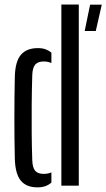

<svg xmlns="http://www.w3.org/2000/svg" viewBox="-20 -820 470 848"><path d="M45.5 -118Q44.5 -158.5 44 -203.8Q43.5 -249 43.5 -296.2Q43.5 -343.5 44 -390.8Q44.5 -438 45.5 -482.5Q47.5 -549.5 72.8 -578.5Q98 -607.5 147 -607.5Q167.5 -607.5 181.5 -602.2Q195.5 -597 207 -587.5V-541.5Q192 -548.5 173 -548.5Q147 -548.5 135.2 -534.2Q123.5 -520 122.5 -488Q120.5 -422.5 120 -357.8Q119.5 -293 120 -231.2Q120.5 -169.5 122.5 -112.5Q123.5 -80.5 135 -66.2Q146.5 -52 173 -52Q191 -52 207 -58.5V-13.5Q195.5 -3.5 180.8 2Q166 7.5 145.5 7.5Q96.5 7.5 72 -22Q47.5 -51.5 45.5 -118ZM251 0V-800H328V0ZM354 -683 378 -799.5H429.5L403 -683Z"/></svg>

Font: Big Shoulders Stencil Display Thin Medium
Style: Regular
Weight: 500
Version: Version 2.001